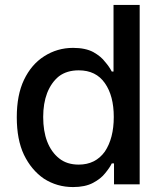

<svg xmlns="http://www.w3.org/2000/svg" viewBox="-20 -747 666 778"><path d="M158 -23Q107 -58 77 -120Q48 -181 48 -272Q48 -362 77 -423Q107 -486 159 -519Q212 -553 276 -553Q326 -553 358 -536Q390 -518 406 -496Q422 -478 433 -457H440V-727H546V0H442V-85H433Q425 -68 406 -45Q389 -23 357 -6Q325 11 276 11Q211 11 158 -23ZM405 -133Q441 -187 441 -273Q441 -359 405 -410Q369 -462 299 -462Q251 -462 219 -438Q188 -413 171 -370Q155 -328 155 -273Q155 -216 171 -174Q188 -130 220 -105Q251 -80 299 -80Q367 -80 405 -133Z"/></svg>

Font: Sinter Medium
Style: Regular
Weight: 500
Foundry: Adobe & rsms
Version: Version 1.000